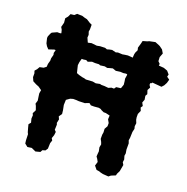

<svg xmlns="http://www.w3.org/2000/svg" viewBox="-123 -786 883 909"><g transform="rotate(20 318.5 -331.5)"><path d="M129 -1 108 2 93 -10 91 -25 90 -56 86 -64 80 -85 76 -101 85 -112 80 -131 81 -148 77 -157 86 -175 79 -195 74 -204 79 -221 76 -241 74 -256 77 -273 60 -285 45 -291 28 -300 20 -318V-337L16 -349L26 -361L33 -373L52 -377L64 -386L65 -401L70 -419V-431L75 -450L73 -459L77 -475H70L43 -466L32 -478L25 -490L19 -515L20 -524L27 -540L31 -546L55 -557H70L75 -559L71 -575L64 -587L70 -610L68 -632L78 -644L85 -659L103 -661L114 -671L141 -670L153 -666L166 -663L185 -651L196 -646V-623L194 -611L199 -596L198 -582L206 -564L208 -560L226 -564L234 -563L253 -561L268 -564L293 -565L304 -561L313 -564L328 -567L348 -562L358 -565L381 -564L392 -566L407 -568L422 -567L432 -566V-568L433 -583L435 -592L442 -607L439 -619L446 -643L449 -656L470 -662L479 -666L508 -672L528 -664L534 -661L549 -650L559 -633L551 -612L552 -592L562 -582L561 -573H562L587 -571L606 -564L619 -549L616 -537L630 -527L625 -509L617 -494L607 -483L560 -487L556 -482L551 -481V-472L558 -461L550 -446L556 -427L550 -417L553 -398L547 -382L555 -367L548 -357L554 -342L546 -324V-307L548 -295L554 -280L552 -264L555 -252L551 -235L550 -205L548 -192L553 -178V-162V-147L556 -129L554 -116L559 -99L557 -85L564 -73L558 -40L550 -24L548 -15L526 -6L516 2L488 0L475 -3L467 -6L453 -8L439 -25L445 -45L438 -58L431 -68L432 -84L433 -94L429 -113L432 -129L428 -140L421 -153V-174L423 -186L422 -204L431 -220V-236L422 -252L423 -271L402 -276H391L378 -282L372 -286L362 -288L339 -286H323L313 -294L292 -286H288L263 -285L250 -286H234L220 -282L203 -270L202 -244L207 -219L209 -201L198 -185L204 -172L200 -153L203 -145L202 -119L210 -111L208 -94L202 -77L208 -67L203 -52L202 -24L194 -12L180 -8L174 3L151 9ZM352 -394 372 -392 386 -398H399L406 -408L429 -411L436 -431L434 -449L432 -460L435 -480L434 -483L428 -484L414 -482L400 -483L378 -480L361 -486L349 -483L335 -479L322 -482L299 -479L293 -482L273 -481L258 -482L238 -475L229 -480L216 -478H207L202 -460L200 -444L203 -431L209 -407L222 -402L241 -397L249 -396L259 -393L274 -394L293 -395L309 -392L329 -396L337 -394Z"/></g></svg>

Font: Winky Rough Medium
Style: Regular
Weight: 500
Designer: Simon Atzbach
Foundry: typofactur
Version: Version 1.206; ttfautohint (v1.8.4.7-5d5b)